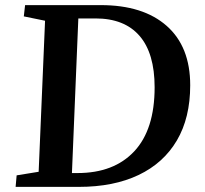

<svg xmlns="http://www.w3.org/2000/svg" viewBox="-20 -730 801 750"><path d="M41 0 45 -45 131 -59 156 -649 73 -666 78 -710H374Q539 -710 631 -629Q723 -548 723 -397Q723 -270 671 -181.5Q619 -93 521.5 -46.5Q424 0 288 0ZM261 -54H283Q425 -54 504.5 -139Q584 -224 584 -389Q584 -522 525 -590Q466 -658 353 -658H286Z"/></svg>

Font: Literata 36pt SemiBold
Style: Italic
Weight: 600
Italic angle: -2°
Designer: Latin by Veronika Burian and Jose Scaglione. Greek by Irene Vlachou. Cyrillic by Vera Evstafieva
Foundry: TypeTogether
Version: Version 3.002